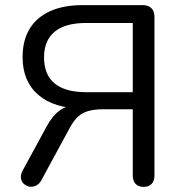

<svg xmlns="http://www.w3.org/2000/svg" viewBox="-20 -725 711 752"><path d="M542.5 7Q522 7 511 -4.8Q500 -16.5 500 -37V-297H383.5Q352 -297 328.8 -291Q305.5 -285 287.5 -269.8Q269.5 -254.5 254 -225.5L142.5 -20Q134 -4 121 2Q108 8 95.5 6Q83 4 73.5 -4.8Q64 -13.5 62 -27Q60 -40.5 69 -57.5L162.5 -229.5Q185.5 -272.5 214.8 -293Q244 -313.5 283.5 -313.5H310L304 -300Q192.5 -300 130.5 -353Q68.5 -406 68.5 -501Q68.5 -566.5 95.8 -611.8Q123 -657 175.8 -681Q228.5 -705 304 -705H538.5Q561 -705 573 -693Q585 -681 585 -658.5V-37Q585 -16.5 574 -4.8Q563 7 542.5 7ZM317 -364H500V-635H317Q235.5 -635 194 -600.8Q152.5 -566.5 152.5 -500Q152.5 -432.5 194 -398.2Q235.5 -364 317 -364Z"/></svg>

Font: Nunito ExtraLight
Style: Regular
Weight: 200
Designer: Vernon Adams
Foundry: Vernon Adams
Version: Version 3.602;April 4, 2023;FontCreator 14.0.0.2856 64-bit